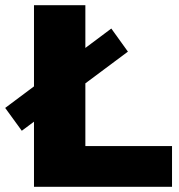

<svg xmlns="http://www.w3.org/2000/svg" viewBox="-44 -720 691 740"><path d="M87 0V-700H285V-157H619V0ZM40 -216 -24 -304 385 -610 449 -521Z"/></svg>

Font: MOST Montserrat ExtraBold
Style: Regular
Weight: 800
Designer: Julieta Ulanovsky
Foundry: Julieta Ulanovsky
Version: Version 8.000;March 11, 2024;FontCreator 15.0.0.2926 64-bit